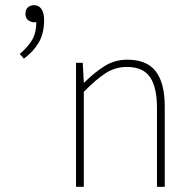

<svg xmlns="http://www.w3.org/2000/svg" viewBox="-20 -720 743 740"><path d="M72 -494 56 -512Q88 -539 104 -566.5Q120 -594 120 -636L102 -686L138 -648Q131 -639 126 -636.5Q121 -634 112 -634Q100 -634 89 -642Q78 -650 78 -666Q78 -683 87.5 -691.5Q97 -700 112 -700Q129 -700 139.5 -685.5Q150 -671 150 -642Q150 -591 129 -555.5Q108 -520 72 -494ZM273 0V-478H299L303 -402H305Q343 -440 382.5 -465Q422 -490 471 -490Q545 -490 580 -445.5Q615 -401 615 -308V0H585V-304Q585 -384 558 -423Q531 -462 469 -462Q424 -462 387 -438Q350 -414 303 -366V0Z"/></svg>

Font: Source Sans Variable
Style: Regular
Weight: 200
Designer: Paul D. Hunt
Foundry: Adobe Systems Incorporated
Version: Version 3.006;hotconv 1.0.111;makeotfexe 2.5.65597